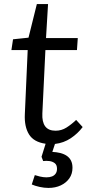

<svg xmlns="http://www.w3.org/2000/svg" viewBox="-20 -694 442 943"><path d="M218 229Q197 229 174.5 224Q152 219 136 212L151 166Q159 169 176 173Q193 177 208 177Q224 177 235.5 172.5Q247 168 253.5 158.5Q260 149 260 135Q260 116 249 107.5Q238 99 222.5 97Q207 95 192 97L184 76L204 12Q146 4 122.5 -34Q99 -72 102 -133L116 -448H36L44 -501L120 -509L161 -674H216L206 -507H362L358 -448H203L188 -137Q186 -95 202 -73.5Q218 -52 253 -52Q282 -52 306.5 -67.5Q331 -83 354 -105L386 -70Q362 -38 327.5 -15Q293 8 250 13L237 52Q258 53 276 57.5Q294 62 307.5 71Q321 80 328.5 94.5Q336 109 336 130Q336 160 320.5 182Q305 204 278.5 216.5Q252 229 218 229Z"/></svg>

Font: Literata
Style: Italic
Weight: 400
Italic angle: -2°
Designer: Latin by Veronika Burian and Jose Scaglione. Greek by Irene Vlachou. Cyrillic by Vera Evstafieva
Foundry: TypeTogether
Version: Version 3.103;gftools[0.9.29]